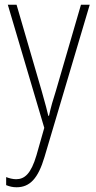

<svg xmlns="http://www.w3.org/2000/svg" viewBox="-20 -549 404 811"><path d="M13 -529 167 -9 134 107C111 185 84 208 48 208C34 208 19 204 6 199V233C21 239 34 242 50 242C106 242 141 205 168 114L359 -529H322L216 -165C204 -128 195 -97 187 -60H184C179 -83 173 -104 156 -165L50 -529Z"/></svg>

Font: Noto Sans Bengali Condensed ExtraLight
Style: Regular
Weight: 200
Width: 3
Designer: Joana Ranito - Universal Thirst; Jelle Bosma - Monotype Design Team
Foundry: Universal Thirst ehf.
Version: Version 3.000